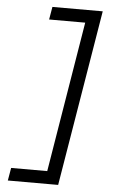

<svg xmlns="http://www.w3.org/2000/svg" viewBox="-63 -865 626 1049"><g transform="rotate(5 250.0 -340.0)"><path d="M21 143 33 73H231L367 -753H169L181 -823H457L297 143Z"/></g></svg>

Font: Iosevka Term Oblique
Style: Regular
Weight: 400
Italic angle: -9°
Monospace: yes
Designer: Belleve Invis
Foundry: Belleve Invis
Version: Version 31.4.0